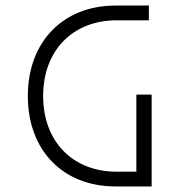

<svg xmlns="http://www.w3.org/2000/svg" viewBox="-20 -670 645 690"><path d="M395 0H525V-330H470V-53H399C240 -53 135 -163 135 -325C135 -488 241 -597 399 -597H515V-650H395C206 -650 80 -519 80 -325C80 -130 206 0 395 0Z"/></svg>

Font: Grotesk 01 Extrafine
Style: Bold
Weight: 400
Designer: Frank Adebiaye, contributions by Jérémy Landes, Ariel Martín Pérez
Foundry: Velvetyne Type Foundry
Version: Version 3.000;Glyphs 3.1.2 (3150)